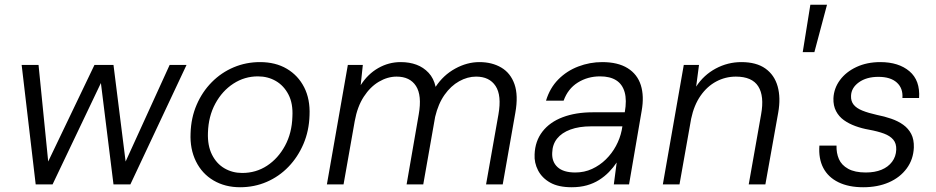

<svg xmlns="http://www.w3.org/2000/svg" viewBox="-20 -775 3933 807"><path d="M130 0 71 -502H142L185 -72H171L377 -502H457L511 -72H497L693 -502H764L528 0H457L401 -451H416L201 0Z M989 12Q926 12 877.5 -16.5Q829 -45 803.5 -97Q778 -149 781 -215Q783 -280 806.5 -334.5Q830 -389 870 -429.5Q910 -470 962 -492Q1014 -514 1073 -514Q1138 -514 1185.5 -486Q1233 -458 1258.5 -408Q1284 -358 1281 -290Q1279 -225 1255.5 -170Q1232 -115 1192.5 -74Q1153 -33 1101 -10.5Q1049 12 989 12ZM998 -48Q1056 -48 1102.5 -78.5Q1149 -109 1178 -162.5Q1207 -216 1209 -285Q1212 -340 1192.5 -377.5Q1173 -415 1139.5 -434.5Q1106 -454 1064 -454Q1008 -454 961 -423.5Q914 -393 885 -339.5Q856 -286 854 -217Q852 -163 871 -125Q890 -87 923.5 -67.5Q957 -48 998 -48Z M1354 0 1442 -502H1505L1496 -417Q1526 -464 1570 -489Q1614 -514 1664 -514Q1701 -514 1730.5 -503Q1760 -492 1781.5 -469Q1803 -446 1811 -410Q1843 -459 1893 -486.5Q1943 -514 1995 -514Q2048 -514 2087 -491Q2126 -468 2142.5 -421Q2159 -374 2146 -301L2093 0H2023L2075 -294Q2089 -374 2063 -413.5Q2037 -453 1981 -453Q1945 -453 1910 -433.5Q1875 -414 1848.5 -376.5Q1822 -339 1809 -284L1759 0H1689L1740 -294Q1754 -374 1728.5 -413.5Q1703 -453 1647 -453Q1609 -453 1572.5 -431.5Q1536 -410 1509 -368.5Q1482 -327 1471 -266L1424 0Z M2383 12Q2327 12 2292.5 -7.5Q2258 -27 2241.5 -59Q2225 -91 2227 -126Q2229 -182 2260 -222Q2291 -262 2345.5 -282.5Q2400 -303 2471 -303H2606Q2615 -354 2605.5 -387.5Q2596 -421 2570 -437.5Q2544 -454 2502 -454Q2450 -454 2408.5 -428Q2367 -402 2349 -352H2275Q2291 -405 2326.5 -441Q2362 -477 2410.5 -495.5Q2459 -514 2511 -514Q2577 -514 2618 -488.5Q2659 -463 2673.5 -417Q2688 -371 2677 -309L2624 0H2560L2572 -92Q2558 -71 2539.5 -52Q2521 -33 2498 -18.5Q2475 -4 2446.5 4Q2418 12 2383 12ZM2398 -50Q2436 -50 2468.5 -65Q2501 -80 2526.5 -105Q2552 -130 2569 -161.5Q2586 -193 2593 -227L2596 -244H2465Q2414 -244 2377.5 -230.5Q2341 -217 2321.5 -192.5Q2302 -168 2301 -133Q2299 -95 2323.5 -72.5Q2348 -50 2398 -50Z M2766 0 2854 -502H2918L2906 -411Q2938 -460 2988.5 -487Q3039 -514 3096 -514Q3159 -514 3197 -487Q3235 -460 3248.5 -412Q3262 -364 3251 -302L3197 0H3127L3179 -294Q3193 -371 3167 -412Q3141 -453 3073 -453Q3029 -453 2990.5 -432.5Q2952 -412 2924.5 -372.5Q2897 -333 2885 -276L2836 0Z M3354 -556 3386 -755H3456L3403 -556Z M3608 12Q3547 12 3504 -9Q3461 -30 3440.5 -69Q3420 -108 3424 -163H3496Q3495 -132 3506 -106.5Q3517 -81 3545 -65.5Q3573 -50 3619 -50Q3657 -50 3685 -61.5Q3713 -73 3729.5 -95Q3746 -117 3747 -146Q3748 -172 3734.5 -188Q3721 -204 3695.5 -213.5Q3670 -223 3632 -230Q3603 -235 3575.5 -245Q3548 -255 3527 -270Q3506 -285 3494 -308Q3482 -331 3483 -362Q3485 -404 3510.5 -438.5Q3536 -473 3580 -493.5Q3624 -514 3680 -514Q3757 -514 3802.5 -475.5Q3848 -437 3843 -363H3773Q3776 -404 3749.5 -428Q3723 -452 3672 -452Q3622 -452 3590 -429Q3558 -406 3557 -372Q3556 -350 3568 -335Q3580 -320 3605 -310Q3630 -300 3666 -292Q3697 -286 3726 -276Q3755 -266 3776.5 -250.5Q3798 -235 3810 -212Q3822 -189 3821 -155Q3819 -105 3791 -67Q3763 -29 3716 -8.5Q3669 12 3608 12Z"/></svg>

Font: DM Sans 16pt Light
Style: Italic
Weight: 300
Italic angle: -10°
Version: Version 4.004;gftools[0.9.30]